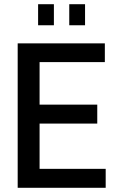

<svg xmlns="http://www.w3.org/2000/svg" viewBox="-20 -892 558 912"><path d="M64 0V-686H478V-597H168V-395H442V-305H168V-90H482V0ZM161 -772V-872H236V-772ZM309 -772V-872H384V-772Z"/></svg>

Font: Archivo Condensed Medium
Style: Regular
Weight: 500
Width: 3
Designer: Hector Gatti
Foundry: Omnibus-Type
Version: Version 2.001